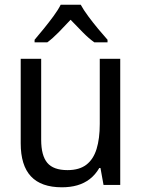

<svg xmlns="http://www.w3.org/2000/svg" viewBox="-20 -786 603 816"><path d="M243 10Q155 10 111.5 -36.5Q68 -83 68 -177V-536H155V-192Q155 -125 181 -94Q207 -63 267 -63Q317 -63 347 -86Q377 -109 390.5 -153Q404 -197 404 -259V-536H491V0H420L407 -72H402Q385 -43 361.5 -25Q338 -7 308.5 1.5Q279 10 243 10ZM127 -617Q145 -638 166.5 -664.5Q188 -691 207.5 -717.5Q227 -744 238 -766H323Q335 -744 355 -717Q375 -690 397 -663.5Q419 -637 437 -617V-606H381Q357 -623 331.5 -649Q306 -675 280 -702Q255 -675 229.5 -649Q204 -623 181 -606H127Z"/></svg>

Font: Noto Sans Mono SemiCondensed
Style: Regular
Weight: 400
Width: 4
Designer: Monotype Design Team
Foundry: Monotype Imaging Inc.
Version: Version 2.010